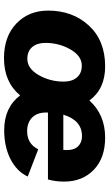

<svg xmlns="http://www.w3.org/2000/svg" viewBox="193 -744 560 987"><g transform="rotate(90 473.5 -250.0)"><path d="M279 10Q167 10 100.5 -53.5Q34 -117 34 -217Q34 -343 111 -426.5Q188 -510 321 -510Q437 -510 496 -429Q569 -510 687 -510Q792 -510 852.5 -451.5Q913 -393 913 -299Q913 -254 902 -216H558V-206Q558 -160 584 -134.5Q610 -109 654 -109Q719 -109 747 -166L887 -112Q860 -55 796.5 -23Q733 9 649 9Q532 9 470 -73Q401 10 279 10ZM569 -295H750Q751 -302 751 -314Q751 -351 731.5 -371Q712 -391 679 -391Q598 -391 569 -295ZM282 -110Q332 -110 365.5 -168.5Q399 -227 399 -297Q399 -340 377.5 -365Q356 -390 317 -390Q267 -390 233.5 -331.5Q200 -273 200 -203Q200 -160 221.5 -135Q243 -110 282 -110Z"/></g></svg>

Font: Elaine Sans
Style: Bold Italic
Weight: 700
Italic angle: -13°
Designer: Wei Huang
Foundry: Wei Huang
Version: Version 2.001;December 24, 2019;FontCreator 12.0.0.2547 64-b